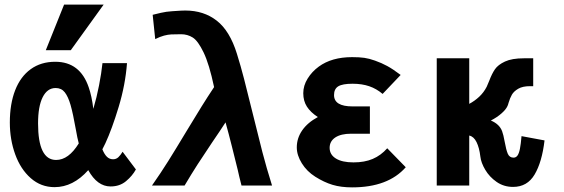

<svg xmlns="http://www.w3.org/2000/svg" viewBox="-20 -802 2440 830"><path d="M22.5 -272.5Q22.5 -352.5 45.5 -411.8Q68.5 -471 112.8 -503Q157 -535 219 -535Q326 -535 363.5 -424.5Q376.5 -387.5 383.5 -331.5Q398 -380.5 408.2 -433.2Q418.5 -486 423 -529H529Q522 -435.5 493 -339.8Q464 -244 435.5 -182.5L422.5 -156.5Q431.5 -134.5 442.5 -124Q453.5 -113.5 469 -113.5Q482 -113.5 491.5 -122.2Q501 -131 510 -146L567.5 -69.5Q552 -41.5 524.8 -18.8Q497.5 4 458 4Q400.5 4 361.5 -66.5Q296 7 216 7Q157 7 113 -31.8Q69 -70.5 45.8 -134.5Q22.5 -198.5 22.5 -272.5ZM178 -585 257 -782H428L286 -585ZM222.5 -110.5Q276.5 -110.5 320.5 -182Q314 -206.5 308.5 -239Q295.5 -312 285 -348.5Q274.5 -384.5 260 -403Q245.5 -421.5 220.5 -421.5Q184.5 -421.5 164.5 -381.8Q144.5 -342 144.5 -268.5Q144.5 -110.5 222.5 -110.5Z M786 -234.5Q826 -300.5 851.2 -341.2Q876.5 -382 905.5 -425.5Q884.5 -525 860.2 -575.2Q836 -625.5 813.2 -639.8Q790.5 -654 763 -654Q734.5 -654 720.2 -653.2Q706 -652.5 689 -648Q672 -643.5 651 -633L640 -738Q681 -748.5 699.2 -751Q717.5 -753.5 763 -756Q769 -756.5 781 -756.5Q861 -756.5 917.2 -712.5Q973.5 -668.5 1004 -570Q1021 -515.5 1034.8 -462Q1048.5 -408.5 1071 -317.5Q1096.5 -213 1114.2 -144.8Q1132 -76.5 1156 0H1024Q1014 -38.5 1007.5 -68.5Q995.5 -117 982.2 -170Q969 -223 955 -273Q932.5 -238 896.5 -185.5Q859.5 -130.5 834 -91Q808.5 -51.5 778 0H637Q675.5 -55 707 -105.2Q738.5 -155.5 786 -234.5Z M1343 -38Q1306.5 -61 1284.8 -96Q1263 -131 1263 -165Q1263 -204.5 1286.2 -238.2Q1309.5 -272 1354 -296Q1322.5 -316.5 1306.8 -341Q1291 -365.5 1291 -399Q1291 -432 1309.8 -462.2Q1328.5 -492.5 1358 -514Q1414 -555 1502 -555Q1533.5 -555 1554.8 -552Q1576 -549 1601 -540Q1629.5 -530 1654.2 -516.5Q1679 -503 1712 -478L1634 -396Q1607.5 -418.5 1576.2 -429.2Q1545 -440 1504 -440Q1460.5 -440 1442.2 -428.8Q1424 -417.5 1424 -391Q1424 -342 1504 -342H1579V-224H1498Q1454 -224 1429.5 -207.8Q1405 -191.5 1405 -163Q1405 -133.5 1432 -116.8Q1459 -100 1508 -100Q1556 -100 1591.2 -115Q1626.5 -130 1654 -161L1734 -79Q1657.5 8 1502 8Q1454 8 1417.5 -3Q1381 -14 1343 -38Z M2056.5 -125.5Q2052 -163.5 2040 -187.8Q2028 -212 2008.5 -216V0H1868V-550H2008.5V-353Q2032 -365.5 2051.8 -384Q2071.5 -402.5 2084 -427Q2088 -435 2095 -453Q2106.5 -483.5 2119.8 -502.8Q2133 -522 2163 -536Q2193 -550 2245 -550H2285V-429.5H2271.5Q2239 -429.5 2220 -418.2Q2201 -407 2192.8 -392.5Q2184.5 -378 2178.5 -357.5Q2176 -347.5 2173.5 -343Q2167 -328.5 2148 -311.8Q2129 -295 2102 -281Q2139 -265.5 2150.5 -235Q2156 -221 2162 -188Q2168 -154 2175.2 -137.2Q2182.5 -120.5 2200 -120.5Q2210.5 -120.5 2217 -129.5Q2223.5 -138.5 2227.5 -158.2Q2231.5 -178 2234.5 -213.5L2334 -195Q2323 -101.5 2291.2 -47.8Q2259.5 6 2198 6Q2158 6 2127 -15.5Q2096 -37 2077.8 -67.8Q2059.5 -98.5 2056.5 -125.5Z"/></svg>

Font: JuliaMono Black
Style: Regular
Weight: 900
Monospace: yes
Designer: cormullion
Foundry: corm
Version: Version 0.054; ttfautohint (v1.8.4)